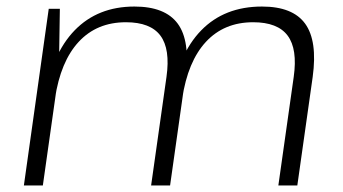

<svg xmlns="http://www.w3.org/2000/svg" viewBox="-20 -567 1048 587"><path d="M878 -332Q890 -417 859.5 -458Q829 -499 754 -499Q665 -499 609.5 -439Q554 -379 537 -265L496 -201L505 -265Q524 -401 595 -474Q666 -547 781 -547Q875 -547 913 -494.5Q951 -442 936 -332L889 0H831ZM129 -540H163L160 -346L111 0H53ZM489 -332Q501 -417 470.5 -458Q440 -499 365 -499Q276 -499 220.5 -439Q165 -379 148 -265L107 -201L117 -265Q138 -402 208.5 -474.5Q279 -547 391 -547Q485 -547 523.5 -494.5Q562 -442 547 -332L500 0H442Z"/></svg>

Font: Pathway Extreme 8pt Thin 12pt Thin
Style: Italic
Weight: 250
Italic angle: -8°
Version: Version 1.001;gftools[0.9.26]